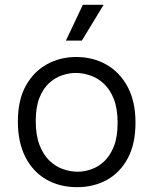

<svg xmlns="http://www.w3.org/2000/svg" viewBox="-20 -763 635 795"><path d="M299 12Q227 12 171.5 -20Q116 -52 85 -113Q54 -174 54 -260Q54 -349 87 -408Q120 -467 174.5 -497Q229 -527 296 -527Q365 -527 420.5 -495.5Q476 -464 508.5 -403.5Q541 -343 541 -255Q541 -167 509 -107.5Q477 -48 422.5 -18Q368 12 299 12ZM302 -52Q329 -52 358 -62Q387 -72 411.5 -95Q436 -118 451.5 -157Q467 -196 467 -254Q467 -313 451.5 -352.5Q436 -392 410.5 -416Q385 -440 354 -450.5Q323 -461 294 -461Q267 -461 238 -451.5Q209 -442 184 -419.5Q159 -397 143.5 -358.5Q128 -320 128 -262Q128 -203 143.5 -163Q159 -123 184 -98.5Q209 -74 240 -63Q271 -52 302 -52ZM319 -595H253L323 -743H409Z"/></svg>

Font: Bricolage Grotesque Light
Style: Regular
Weight: 300
Designer: Mathieu Triay
Foundry: Atelier Triay
Version: Version 1.000;gftools[0.9.30]